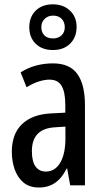

<svg xmlns="http://www.w3.org/2000/svg" viewBox="-20 -834 464 864"><path d="M218.3 -548.8Q293.9 -548.8 328.1 -501Q362.3 -453.1 362.3 -361.3V0H295.9L282.2 -75.7H279.8Q266.1 -47.9 248.3 -28.8Q230.5 -9.8 207.5 0Q184.6 9.8 154.8 9.8Q112.3 9.8 85.4 -12.9Q58.6 -35.6 45.9 -72.3Q33.2 -108.9 33.2 -150.9Q33.2 -231.9 79.6 -275.9Q126 -319.8 210.9 -323.7L273.9 -327.1V-360.4Q273.9 -419.9 257.1 -447.8Q240.2 -475.6 203.1 -475.6Q180.7 -475.6 155 -467.5Q129.4 -459.5 99.6 -441.4L72.8 -508.3Q104.5 -528.8 141.6 -538.8Q178.7 -548.8 218.3 -548.8ZM274.4 -264.2 228 -261.2Q175.3 -258.3 149.4 -231.4Q123.5 -204.6 123.5 -153.8Q123.5 -106.9 140.1 -84.5Q156.7 -62 186.5 -62Q227.5 -62 251 -101.8Q274.4 -141.6 274.4 -210.9ZM218.3 -608.9Q169.4 -608.9 140.6 -637.2Q111.8 -665.5 111.8 -711.4Q111.8 -757.8 140.6 -786.1Q169.4 -814.5 218.3 -814.5Q264.6 -814.5 294.7 -786.4Q324.7 -758.3 324.7 -712.9Q324.7 -666.5 295.7 -637.7Q266.6 -608.9 218.3 -608.9ZM219.2 -661.1Q242.2 -661.1 256.8 -674.8Q271.5 -688.5 271.5 -711.4Q271.5 -734.4 257.6 -749Q243.7 -763.7 219.2 -763.7Q195.8 -763.7 180.9 -749Q166 -734.4 166 -711.9Q166 -689 179.4 -675Q192.9 -661.1 219.2 -661.1Z"/></svg>

Font: Open Sans Condensed Medium
Style: Regular
Weight: 500
Width: 3
Designer: Monotype Design Team
Foundry: Monotype Imaging Inc.
Version: Version 3.000